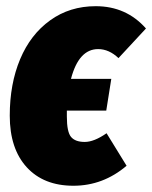

<svg xmlns="http://www.w3.org/2000/svg" viewBox="-20 -574 487 614"><path d="M251 -120.1Q280.8 -120.1 320.8 -147.9L384.8 -43.9Q309.6 20 214.8 20Q119.6 20 65.4 -39.3Q11.2 -98.6 11.2 -204.1Q11.2 -305.7 44.4 -384.8Q77.6 -463.9 140.4 -509Q203.1 -554.2 286.1 -554.2Q383.8 -554.2 446.8 -482.9L358.9 -388.2Q328.6 -417 293.9 -417Q231.9 -417 207 -321.8H335.9L319.8 -220.2H193.8V-201.2Q193.8 -151.9 207.3 -136Q220.7 -120.1 251 -120.1Z"/></svg>

Font: Fira Sans Compressed Heavy
Style: Italic
Weight: 900
Width: 3
Italic angle: -8°
Designer: Carrois Corporate & Edenspiekermann AG
Foundry: Carrois Corporate GbR & Edenspiekermann AG
Version: Version 4.203;PS 004.203;hotconv 1.0.88;makeotf.lib2.5.64775